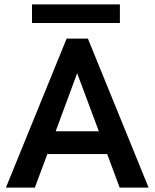

<svg xmlns="http://www.w3.org/2000/svg" viewBox="-20 -856 705 876"><path d="M284 -680H381L658 0H526L469 -153H196L139 0H7ZM431 -257 332 -522 234 -257ZM126 -836H527V-751H126Z"/></svg>

Font: Teachers SemiBold
Style: Regular
Weight: 600
Designer: Alfredo Marco Pradil & Chank Diesel
Version: Version 0.009